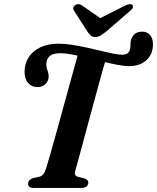

<svg xmlns="http://www.w3.org/2000/svg" viewBox="-20 -929 776 949"><path d="M270.5 -713Q300.5 -713 336 -707.5Q371.5 -702 408 -694Q444.5 -686 478.2 -677.8Q512 -669.5 539.2 -664Q566.5 -658.5 583 -658.5Q600 -658.5 609.2 -664.8Q618.5 -671 622 -683Q624.5 -691.5 624.5 -701.2Q624.5 -711 625.5 -722Q629 -744 642.8 -758.2Q656.5 -772.5 684 -772.5Q706.5 -772.5 721.5 -756.2Q736.5 -740 736 -708Q735.5 -660 703.2 -631Q671 -602 617.5 -602Q594.5 -602 560.5 -608.5Q526.5 -615 487.5 -624.5Q448.5 -634 409.5 -643.5Q370.5 -653 336.5 -659.5Q302.5 -666 279.5 -666Q242.5 -666 226.2 -652.2Q210 -638.5 209 -613Q208.5 -601 211.5 -591.2Q214.5 -581.5 217.5 -572Q220.5 -562.5 220.5 -550Q220 -528.5 204.8 -513.5Q189.5 -498.5 164.5 -498.5Q135 -499 117.5 -520.2Q100 -541.5 101.5 -578.5Q102.5 -616 122.2 -646.5Q142 -677 179.2 -695Q216.5 -713 270.5 -713ZM352.5 -86Q348 -71.5 352 -64.5Q356 -57.5 365.5 -55L398 -47Q418 -39 416.5 -25Q415.5 -12 406 -6Q396.5 0 381 0H147.5Q132 0 125.2 -6Q118.5 -12 119 -21.5Q119 -32 126 -38.5Q133 -45 144 -49L176 -56Q186 -58.5 193.8 -67.8Q201.5 -77 207.5 -95.5Q213.5 -114.5 224 -150.8Q234.5 -187 247.5 -233.8Q260.5 -280.5 275 -333Q289.5 -385.5 303.8 -438Q318 -490.5 331.2 -537.8Q344.5 -585 354.5 -621.8Q364.5 -658.5 370.5 -679L508.5 -653Q501.5 -631.5 491 -594.5Q480.5 -557.5 467.8 -510.8Q455 -464 441 -412.2Q427 -360.5 413.2 -310Q399.5 -259.5 387.5 -214.5Q375.5 -169.5 366.2 -136Q357 -102.5 352.5 -86ZM500.5 -822 385.5 -902Q367.5 -914 352 -904Q345.5 -900 342.8 -892.2Q340 -884.5 346 -876L413 -771.5Q421.5 -760.5 429 -753.2Q436.5 -746 451 -746Q465.5 -746 476.8 -753.2Q488 -760.5 503 -771.5L624 -876Q635 -884.5 636.8 -892.2Q638.5 -900 634.5 -904Q630 -909 621 -908.2Q612 -907.5 599.5 -902L441.5 -822Z"/></svg>

Font: Fraunces SemiBold
Style: Italic
Weight: 600
Italic angle: -16°
Version: Version 1.000;[b76b70a41]